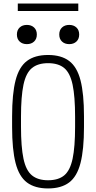

<svg xmlns="http://www.w3.org/2000/svg" viewBox="-20 -1049 540 1079"><path d="M250 10Q176 10 131.5 -23.5Q87 -57 67.5 -133Q48 -209 48 -335V-395Q48 -522 67.5 -597.5Q87 -673 131.5 -706.5Q176 -740 250 -740Q324 -740 368.5 -706.5Q413 -673 432.5 -597.5Q452 -522 452 -395V-335Q452 -209 432.5 -133Q413 -57 368.5 -23.5Q324 10 250 10ZM250 -36Q308 -36 341 -63.5Q374 -91 388 -157Q402 -223 402 -337V-393Q402 -507 388 -573Q374 -639 341 -666.5Q308 -694 250 -694Q193 -694 159.5 -666.5Q126 -639 112 -573Q98 -507 98 -393V-337Q98 -223 112 -157Q126 -91 159.5 -63.5Q193 -36 250 -36ZM131 -801Q106 -801 90.5 -815.5Q75 -830 75 -855Q75 -880 90.5 -894.5Q106 -909 131 -909Q156 -909 171.5 -894.5Q187 -880 187 -855Q187 -830 171.5 -815.5Q156 -801 131 -801ZM369 -801Q344 -801 328.5 -815.5Q313 -830 313 -855Q313 -880 328.5 -894.5Q344 -909 369 -909Q394 -909 409.5 -894.5Q425 -880 425 -855Q425 -830 409.5 -815.5Q394 -801 369 -801ZM80 -987V-1029H420V-987Z"/></svg>

Font: M PLUS Code Latin Light
Style: Regular
Weight: 300
Designer: Coji Morishita
Foundry: UNDERFOREST DESIGN
Version: Version 1.002; ttfautohint (v1.8.3)